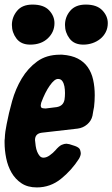

<svg xmlns="http://www.w3.org/2000/svg" viewBox="-32 -812 491 839"><path d="M332 -617Q292 -617 272 -643.5Q252 -670 252 -703Q252 -738 275 -765Q298 -792 343 -792Q391 -792 415 -767Q439 -742 439 -711Q439 -689 430 -671.5Q421 -654 406 -642Q391 -630 372 -623.5Q353 -617 332 -617ZM100 -617Q60 -617 40 -643.5Q20 -670 20 -703Q20 -737 42.5 -764.5Q65 -792 110 -792Q159 -792 182.5 -767Q206 -742 206 -711Q206 -672 177 -644.5Q148 -617 100 -617ZM313 -118Q281 -68 234.5 -30.5Q188 7 129 7Q89 7 62 -11Q35 -29 18.5 -57.5Q2 -86 -5 -121Q-12 -156 -12 -189Q-12 -194 -12 -198.5Q-12 -203 -11 -208Q-10 -236 -3 -269Q6 -317 21 -370.5Q36 -424 63 -469Q90 -514 130.5 -543.5Q171 -573 230 -573H240Q281 -570 308 -556Q335 -542 351.5 -518.5Q368 -495 375 -463.5Q382 -432 382 -396Q382 -371 379 -345Q377 -336 375.5 -326.5Q374 -317 372 -306Q367 -284 349 -268.5Q331 -253 307 -250L150 -232Q121 -228 121 -200Q122 -188 124 -174Q126 -160 130.5 -149Q135 -138 141.5 -130.5Q148 -123 158 -123Q171 -123 185 -133Q199 -143 209 -154Q226 -174 237.5 -179Q249 -184 258 -184Q261 -184 271 -182L296 -174Q315 -167 318 -157Q321 -147 321 -142Q321 -132 313 -118ZM250 -377Q252 -390 252 -405.5Q252 -421 249.5 -434.5Q247 -448 240.5 -457.5Q234 -467 222 -467H221Q206 -467 185.5 -438Q165 -409 148 -363Q146 -355 146 -352Q146 -341 153 -339.5Q160 -338 168 -338L216 -344Q245 -349 250 -377Z"/></svg>

Font: Bangerz 2
Style: Regular
Weight: 400
Designer: vernon adams
Foundry: Vernon Adams
Version: Version 2.10;December 28, 2023;FontCreator 13.0.0.2683 64-bi